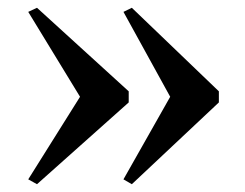

<svg xmlns="http://www.w3.org/2000/svg" viewBox="-20 -511 630 493"><path d="M318.5 -491 542 -276.5V-248L318.5 -38L297 -50.5L417 -262.5L297 -480.5ZM75 -491 310.5 -276.5V-248L75 -38L52.5 -50.5L185.5 -262.5L52.5 -480.5Z"/></svg>

Font: Merriweather 144pt
Style: Bold
Weight: 700
Version: Version 2.100